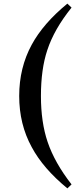

<svg xmlns="http://www.w3.org/2000/svg" viewBox="-20 -845 458 1060"><path d="M243 -61Q282 54 375 173L352 195Q218 85 155 -33Q86 -159 86 -315Q86 -471 155 -598Q219 -716 352 -825L375 -803Q279 -684 241 -568Q206 -463 206 -315Q206 -170 243 -61Z"/></svg>

Font: Source Han Serif SC Heavy
Style: Regular
Weight: 900
Designer: Ryoko NISHIZUKA  (kana & ideographs); Frank Grießhammer (Latin, Greek & Cyrillic); Wenlong ZHANG  (bopomofo); Sandoll Co
Foundry: Adobe Systems Incorporated
Version: Version 1.001 October 20, 2017